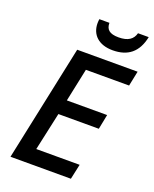

<svg xmlns="http://www.w3.org/2000/svg" viewBox="-167 -1018 894 1111"><g transform="rotate(20 280.0 -462.0)"><path d="M381 -781C474 -781 532 -826 552 -924H486C476 -885 446 -863 388 -863C331 -863 310 -884 310 -924H248C247 -916 246 -908 246 -899C246 -828 295 -781 381 -781ZM37 0H409L429 -93H162L213 -327H462L480 -418H232L275 -622H541L560 -714H188Z"/></g></svg>

Font: Noto Sans Medium
Style: Italic
Weight: 500
Italic angle: -12°
Designer: Monotype Design Team
Foundry: Monotype Imaging Inc.
Version: Version 2.013